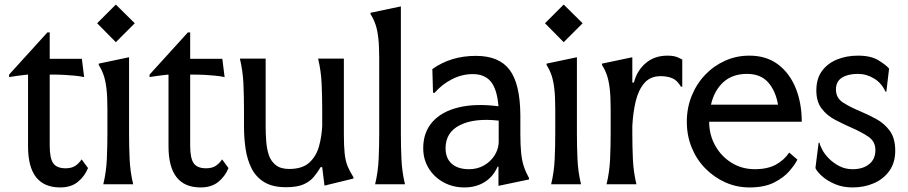

<svg xmlns="http://www.w3.org/2000/svg" viewBox="-20 -808 3981 842"><path d="M244 14Q103 14 103 -166V-481Q103 -481 89 -479.5Q75 -478 56 -475.5Q37 -473 20 -470V-481L188 -666H198V-550H339L349 -470Q329 -474 309.5 -476Q290 -478 264 -479.5Q238 -481 198 -481V-170Q198 -114 213.5 -92Q229 -70 268 -70Q293 -70 309 -80Q325 -90 338 -109L366 -71Q351 -34 321 -10Q291 14 244 14Z M488 -788 571 -706 488 -623 406 -706ZM451 -222V-330Q451 -384 447 -418.5Q443 -453 435 -477Q427 -501 413 -523V-529L546 -557V-222Q546 -166 548.5 -110Q551 -54 564 0H433Q446 -54 448.5 -110Q451 -166 451 -222Z M860 14Q719 14 719 -166V-481Q719 -481 705 -479.5Q691 -478 672 -475.5Q653 -473 636 -470V-481L804 -666H814V-550H955L965 -470Q945 -474 925.5 -476Q906 -478 880 -479.5Q854 -481 814 -481V-170Q814 -114 829.5 -92Q845 -70 884 -70Q909 -70 925 -80Q941 -90 954 -109L982 -71Q967 -34 937 -10Q907 14 860 14Z M1145 -252Q1145 -221 1147.5 -188Q1150 -155 1159 -128Q1168 -101 1189.5 -84Q1211 -67 1248 -67Q1306 -67 1336.5 -95Q1367 -123 1379 -166.5Q1391 -210 1393 -256V-329Q1393 -385 1390.5 -441Q1388 -497 1375 -551H1488V-221Q1488 -167 1491.5 -134.5Q1495 -102 1504.5 -79Q1514 -56 1530 -31V-25L1403 6L1393 -75H1386Q1372 -51 1355 -31Q1338 -11 1310 1Q1282 13 1234 13Q1175 13 1138.5 -9.5Q1102 -32 1083 -70Q1064 -108 1057 -155.5Q1050 -203 1050 -252V-329Q1050 -385 1047.5 -441Q1045 -497 1032 -551H1145Z M1643 -222V-553Q1643 -607 1639 -641.5Q1635 -676 1627 -700Q1619 -724 1605 -746V-752L1738 -780V-222Q1738 -166 1740.5 -110Q1743 -54 1756 0H1625Q1638 -54 1640.5 -110Q1643 -166 1643 -222Z M1836 -158Q1836 -228 1876.5 -273.5Q1917 -319 1991 -337Q2065 -355 2166 -342Q2160 -416 2133 -449.5Q2106 -483 2053 -483Q2006 -483 1962 -460.5Q1918 -438 1886 -401H1879L1876 -505Q1957 -563 2067 -563Q2169 -563 2215 -501.5Q2261 -440 2262 -303V-220Q2262 -171 2265.5 -137Q2269 -103 2277.5 -77.5Q2286 -52 2300 -27V-21L2166 7V-77H2162Q2143 -33 2105 -9.5Q2067 14 2017 14Q1966 14 1925 -8.5Q1884 -31 1860 -70Q1836 -109 1836 -158ZM1934 -158Q1934 -114 1961 -90Q1988 -66 2037 -66Q2072 -66 2100.5 -81.5Q2129 -97 2147 -123.5Q2165 -150 2167 -182V-279Q2061 -291 1997.5 -259.5Q1934 -228 1934 -158Z M2452 -788 2535 -706 2452 -623 2370 -706ZM2415 -222V-330Q2415 -384 2411 -418.5Q2407 -453 2399 -477Q2391 -501 2377 -523V-529L2510 -557V-222Q2510 -166 2512.5 -110Q2515 -54 2528 0H2397Q2410 -54 2412.5 -110Q2415 -166 2415 -222Z M2966 -428Q2950 -456 2928 -465Q2906 -474 2877 -474Q2832 -474 2806 -444Q2780 -414 2768 -364.5Q2756 -315 2753 -255V-222Q2753 -166 2755.5 -110Q2758 -54 2771 0H2640Q2653 -54 2655.5 -110Q2658 -166 2658 -222V-330Q2658 -384 2654 -418.5Q2650 -453 2642 -477Q2634 -501 2620 -523V-529L2753 -557V-446H2760Q2773 -498 2811.5 -531Q2850 -564 2907 -564Q2937 -564 2954.5 -555.5Q2972 -547 2972 -547V-428Z M3267 14Q3211 14 3161.5 -8Q3112 -30 3073.5 -69Q3035 -108 3013.5 -160.5Q2992 -213 2992 -274Q2992 -335 3013.5 -388Q3035 -441 3073 -480.5Q3111 -520 3160.5 -542Q3210 -564 3266 -564Q3341 -564 3392 -525.5Q3443 -487 3469.5 -421.5Q3496 -356 3496 -274H3090Q3090 -217 3116.5 -169.5Q3143 -122 3188.5 -94Q3234 -66 3290 -66Q3346 -66 3382.5 -86Q3419 -106 3441 -139L3477 -108Q3466 -86 3441.5 -57.5Q3417 -29 3374.5 -7.5Q3332 14 3267 14ZM3098 -349H3392Q3381 -411 3348 -447.5Q3315 -484 3256 -484Q3192 -484 3152 -447.5Q3112 -411 3098 -349Z M3879 -507 3867 -406H3863Q3847 -443 3813.5 -463.5Q3780 -484 3742 -484Q3699 -484 3672.5 -467.5Q3646 -451 3646 -416Q3646 -378 3677.5 -358Q3709 -338 3750 -321Q3786 -306 3822 -286.5Q3858 -267 3882 -234.5Q3906 -202 3906 -147Q3906 -95 3880.5 -59Q3855 -23 3812.5 -4.5Q3770 14 3719 14Q3676 14 3642 -0.5Q3608 -15 3585.5 -35Q3563 -55 3556 -71L3570 -182H3574Q3576 -170 3586.5 -150.5Q3597 -131 3616 -112Q3635 -93 3661 -79.5Q3687 -66 3719 -66Q3764 -66 3791.5 -88Q3819 -110 3819 -150Q3819 -188 3787.5 -209Q3756 -230 3714 -248Q3678 -264 3642.5 -282.5Q3607 -301 3583.5 -331.5Q3560 -362 3560 -411Q3560 -463 3584.5 -496.5Q3609 -530 3650.5 -547Q3692 -564 3743 -564Q3799 -564 3832.5 -543.5Q3866 -523 3879 -507Z"/></svg>

Font: Faculty Glyphic
Style: Regular
Weight: 400
Designer: Koto Studio, Dylan Young
Foundry: Koto Studio
Version: Version 1.004; ttfautohint (v1.8.4.7-5d5b)